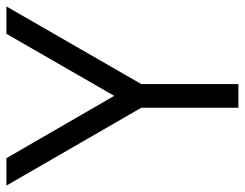

<svg xmlns="http://www.w3.org/2000/svg" viewBox="-102 -658 760 596"><g transform="rotate(-90 278.0 -360.0)"><path d="M315 0V-301.5L556 -720H471L278.5 -385.5L85 -720H0L241.5 -301.5V0Z"/></g></svg>

Font: Vela Sans
Style: Regular
Weight: 400
Designer: Principal design: Mikhail Sharanda - project Manrope.
Design modification: Ravid Balaliev
Foundry: Mikhail Sharanda
Version: Version 1.001